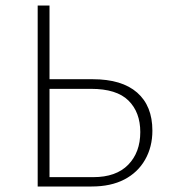

<svg xmlns="http://www.w3.org/2000/svg" viewBox="-20 -678 628 698"><path d="M117 0V-658H160V-34H319Q402 -34 446 -79Q490 -124 490 -198Q490 -270 447 -312.5Q404 -355 311 -355H144V-390H317Q423 -390 478.5 -341.5Q534 -293 534 -203Q534 -144 507.5 -97.5Q481 -51 432 -25.5Q383 0 313 0Z"/></svg>

Font: Ysabeau ExtraLight
Style: Regular
Weight: 250
Designer: Christian Thalmann (Catharsis Fonts)
Version: Version 2.002